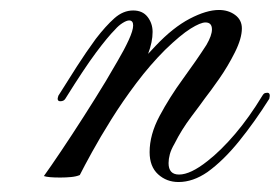

<svg xmlns="http://www.w3.org/2000/svg" viewBox="-20 -351 561 385"><path d="M338 14Q314 14 297 -1.5Q280 -17 280 -46Q280 -81 300 -118.5Q320 -156 347 -193Q374 -230 394 -261Q405 -280 405 -292Q405 -306 392 -306Q382 -306 362 -293.5Q342 -281 311 -251Q281 -221 253.5 -184.5Q226 -148 203.5 -112Q181 -76 164.5 -46Q148 -16 140 0Q133 3 122.5 4Q112 5 101 5Q76 5 68 2Q81 -16 102.5 -48Q124 -80 148 -117.5Q172 -155 192 -188Q203 -207 216 -229Q229 -251 238 -270.5Q247 -290 247 -300Q247 -310 239 -310Q234 -310 226 -305Q218 -300 211 -292Q196 -277 172.5 -245.5Q149 -214 111 -153Q108 -148 101 -148Q93 -148 97 -159Q115 -188 134 -217.5Q153 -247 172 -273Q192 -299 209.5 -314.5Q227 -330 247 -330Q266 -330 276 -317Q286 -304 286 -287Q286 -267 277 -243Q281 -247 284.5 -251Q288 -255 292 -259Q327 -296 360.5 -313.5Q394 -331 419 -331Q438 -331 451.5 -321Q465 -311 465 -294Q465 -274 451 -246Q437 -218 419.5 -193Q402 -168 391 -154Q384 -144 364 -117.5Q344 -91 330 -63Q323 -51 320.5 -41.5Q318 -32 318 -24Q318 -1 339 -1Q362 -1 396 -28Q423 -49 451.5 -82.5Q480 -116 506 -159Q509 -164 512 -164.5Q515 -165 516 -165Q523 -165 520 -153Q491 -107 459.5 -68Q428 -29 396 -6Q367 14 338 14Z"/></svg>

Font: Fleur De Leah
Style: Regular
Weight: 400
Designer: Robert E. Leuschke
Foundry: Robert E. Leuschke
Version: Version 1.010; ttfautohint (v1.8.3)